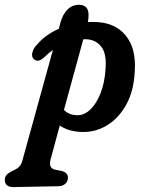

<svg xmlns="http://www.w3.org/2000/svg" viewBox="-113 -541 604 800"><path d="M71 -302Q45.5 -278 27 -295.5Q17.5 -305.5 22 -323Q26.5 -340.5 42 -356Q77 -397 132 -421L138.5 -445.5Q148 -481 168 -501Q188 -521 216 -521Q267.5 -521 253 -449Q264.5 -449.5 276 -449.5Q363.5 -449.5 409.2 -395Q455 -340.5 448.5 -244.5Q445 -164.5 414.5 -107.8Q384 -51 336.5 -21Q289 9 235 9Q175 9 136 -18L98 122.5Q88 159.5 116.5 166L143 171Q170 178 170 199Q170 215 158.8 225Q147.5 235 129.5 235L-56.5 238.5Q-93 239 -93 207.5Q-93 196.5 -85.8 188Q-78.5 179.5 -60.5 170.5Q-41 162.5 -32.8 153.5Q-24.5 144.5 -20 129L107.5 -333Q88.5 -319.5 71 -302ZM242.5 -377.5Q238.5 -377.5 234 -377L153.5 -83Q174 -61 210 -61Q239.5 -61 264.8 -86Q290 -111 306.5 -153.8Q323 -196.5 326.5 -251Q332.5 -318 308 -347.8Q283.5 -377.5 242.5 -377.5Z"/></svg>

Font: Fraunces 144pt S100 SemiBold
Style: Italic
Weight: 600
Italic angle: -16°
Version: Version 1.000; ttfautohint (v1.8.3)